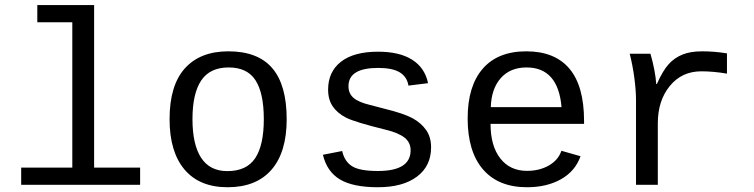

<svg xmlns="http://www.w3.org/2000/svg" viewBox="-20 -745 3040 774"><path d="M359.4 -69.3H544.9V0H65.4V-69.3H271.5V-655.3H130.4V-724.6H359.4Z M1135.7 -264.6Q1135.7 -131.3 1074.5 -60.8Q1013.2 9.8 897.5 9.8Q784.2 9.8 723.9 -61.5Q663.6 -132.8 663.6 -264.6Q663.6 -400.9 725.3 -469.5Q787.1 -538.1 900.4 -538.1Q1019.5 -538.1 1077.6 -470.2Q1135.7 -402.3 1135.7 -264.6ZM1043.5 -264.6Q1043.5 -369.6 1010 -421.4Q976.6 -473.1 901.9 -473.1Q826.2 -473.1 791 -420.4Q755.9 -367.7 755.9 -264.6Q755.9 -162.1 791 -108.6Q826.2 -55.2 896.5 -55.2Q974.1 -55.2 1008.8 -107.4Q1043.5 -159.7 1043.5 -264.6Z M1717.8 -150.9Q1717.8 -75.7 1660.9 -33Q1604 9.8 1503.4 9.8Q1402.8 9.8 1350.3 -21.7Q1297.9 -53.2 1281.7 -121.1L1359.4 -136.2Q1368.7 -94.2 1399.2 -75Q1429.7 -55.7 1503.4 -55.7Q1635.3 -55.7 1635.3 -139.2Q1635.3 -170.4 1611.3 -189.7Q1587.4 -209 1538.1 -221.2Q1409.2 -252.9 1374.5 -271Q1339.8 -289.1 1321.3 -316.2Q1302.7 -343.3 1302.7 -383.8Q1302.7 -455.6 1354.5 -496.1Q1406.2 -536.6 1504.4 -536.6Q1590.3 -536.6 1641.6 -504.2Q1692.9 -471.7 1705.6 -409.7L1626.5 -399.9Q1621.1 -435.1 1591.8 -453.1Q1562.5 -471.2 1504.4 -471.2Q1384.8 -471.2 1384.8 -397.5Q1384.8 -368.2 1405 -350.6Q1425.3 -333 1470.2 -322.3L1528.3 -307.1Q1607.9 -287.6 1642.8 -268.6Q1677.7 -249.5 1697.8 -220.9Q1717.8 -192.4 1717.8 -150.9Z M1957.5 -245.6Q1957.5 -156.7 1996.8 -106.4Q2036.1 -56.2 2104.5 -56.2Q2154.8 -56.2 2192.6 -77.9Q2230.5 -99.6 2243.2 -137.2L2320.3 -115.2Q2298.8 -54.7 2241.5 -22.5Q2184.1 9.8 2104.5 9.8Q1989.3 9.8 1927.2 -62Q1865.2 -133.8 1865.2 -267.6Q1865.2 -397.9 1926 -468Q1986.8 -538.1 2101.6 -538.1Q2216.3 -538.1 2275.4 -468.3Q2334.5 -398.4 2334.5 -257.3V-245.6ZM2102.5 -473.1Q2037.1 -473.1 1999 -430.4Q1960.9 -387.7 1958.5 -313H2243.7Q2230 -473.1 2102.5 -473.1Z M2910.6 -448.2Q2856 -457.5 2807.1 -457.5Q2728.5 -457.5 2680.2 -398.4Q2631.8 -339.4 2631.8 -248V0H2543.9V-342.3Q2543.9 -379.4 2537.4 -429.7Q2530.8 -480 2518.6 -528.3H2602.1Q2621.6 -460.9 2625.5 -406.2H2627.9Q2652.3 -460.9 2675.8 -486.6Q2699.2 -512.2 2731.4 -525.1Q2763.7 -538.1 2810.1 -538.1Q2860.8 -538.1 2910.6 -529.8Z"/></svg>

Font: Courier New
Style: Regular
Weight: 400
Designer: Steve Matteson
Foundry: Ascender Corporation
Version: Version 2.00.3